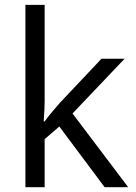

<svg xmlns="http://www.w3.org/2000/svg" viewBox="-20 -780 565 800"><path d="M166 -273.9Q187 -303.7 230 -352.1L402.8 -535.2H499L282.2 -307.1L514.2 0H416L227.1 -252.9L166 -200.2V0H85.9V-759.8H166V-356.9Q166 -330.1 162.1 -273.9Z"/></svg>

Font: f08482100
Style: Regular
Weight: 400
Foundry: Ascender Corporation
Version: Version 1.10